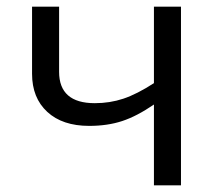

<svg xmlns="http://www.w3.org/2000/svg" viewBox="-20 -555 648 575"><path d="M157 -535V-340Q157 -246 264 -246Q309 -246 349.5 -259.5Q390 -273 441 -306V-535H522V0H441V-242Q390 -207 346 -192.5Q302 -178 247 -178Q167 -178 121.5 -220Q76 -262 76 -334V-535Z"/></svg>

Font: Stephens Clock
Style: Regular
Weight: 400
Designer: Peter Wiegel (catfonts.de) with slight modifications by DT1.org
Version: Version 0.9.1